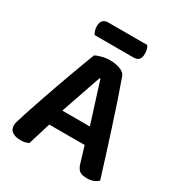

<svg xmlns="http://www.w3.org/2000/svg" viewBox="-186 -915 982 1052"><g transform="rotate(30 305.0 -389.5)"><path d="M162 -692Q157 -700 152.5 -712.5Q148 -725 148 -739Q148 -766 160 -777.5Q172 -789 192 -789H439Q452 -771 452 -742Q452 -714 440.5 -703Q429 -692 409 -692ZM416 -143H192Q181 -106 168.5 -66Q156 -26 148 0Q138 4 126.5 7Q115 10 98 10Q64 10 45 -3.5Q26 -17 26 -42Q26 -54 29.5 -65.5Q33 -77 38 -92Q46 -120 59.5 -159.5Q73 -199 88.5 -245.5Q104 -292 122 -341.5Q140 -391 156.5 -437.5Q173 -484 188.5 -524.5Q204 -565 215 -594Q228 -601 253.5 -608Q279 -615 305 -615Q340 -615 369 -604.5Q398 -594 406 -571Q426 -516 450 -444.5Q474 -373 498.5 -297Q523 -221 546 -148Q569 -75 587 -17Q577 -6 559.5 1.5Q542 9 518 9Q483 9 468.5 -3.5Q454 -16 446 -43ZM304 -501Q295 -476 284.5 -445Q274 -414 262.5 -380.5Q251 -347 239 -312.5Q227 -278 216 -245H390L309 -501Z"/></g></svg>

Font: Baloo Chettan 2 SemiBold
Style: Regular
Weight: 600
Designer: Maithili Shingre, Unnati Kotecha and Ek Type
Foundry: Ek Type
Version: Version 1.640;hotconv 1.0.111;makeotfexe 2.5.65597; ttfautoh